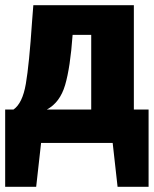

<svg xmlns="http://www.w3.org/2000/svg" viewBox="-20 -553 595 743"><path d="M555 170H435L416 0H139L120 170H0V-129H32Q67 -153 80 -228.5Q93 -304 104 -469L109 -533H498V-129H555ZM333 -129V-418H261Q252 -292 232 -224Q212 -156 161 -129Z"/></svg>

Font: Trujillo ExtraBold
Style: Regular
Weight: 800
Designer: Fira Sans original fonts by bBox Type GmbH, Carrois Corporate GbR, & Edenspiekermann AG / Changes by Cristiano Sobral
Foundry: Fira Sans original fonts by bBox Type GmbH, Carrois Corporate GbR, & Edenspiekermann AG / Changes by Cristiano Sobral
Version: Version 4.301;July 28, 2020;FontCreator 13.0.0.2655 64-bit